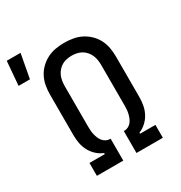

<svg xmlns="http://www.w3.org/2000/svg" viewBox="-232 -951 1021 1084"><g transform="rotate(-30 278.0 -408.5)"><path d="M85 0V-84H185V-91Q160 -101 140 -119.5Q120 -138 107.5 -161.5Q95 -185 90 -211.5Q85 -238 85 -265V-529Q85 -558 90 -586.5Q95 -615 108 -640.5Q121 -666 142 -686.5Q163 -707 188.5 -720Q214 -733 242.5 -738Q271 -743 300 -743Q329 -743 357.5 -738Q386 -733 411.5 -720Q437 -707 458 -686.5Q479 -666 492 -640.5Q505 -615 510 -586.5Q515 -558 515 -529V-265Q515 -238 510 -211.5Q505 -185 492.5 -161.5Q480 -138 460 -119.5Q440 -101 415 -91V-84H515V0H343V-143H348Q361 -143 373 -149.5Q385 -156 393 -166Q401 -176 406 -188.5Q411 -201 414 -213.5Q417 -226 418 -239Q419 -252 419 -265V-529Q419 -545 416.5 -562Q414 -579 407.5 -594Q401 -609 390 -622Q379 -635 364.5 -643.5Q350 -652 333.5 -655.5Q317 -659 300 -659Q283 -659 266.5 -655.5Q250 -652 235.5 -643.5Q221 -635 210 -622Q199 -609 192.5 -594Q186 -579 183.5 -562Q181 -545 181 -529V-265Q181 -252 182 -239Q183 -226 186 -213.5Q189 -201 194 -188.5Q199 -176 207 -166Q215 -156 227 -149.5Q239 -143 252 -143H257V0ZM-44 -661 -31 -817H59L30 -661Z"/></g></svg>

Font: Iosevka Fixed Curly Md Ex
Style: Regular
Weight: 500
Width: 7
Monospace: yes
Designer: Belleve Invis
Foundry: Belleve Invis
Version: Version 30.1.2